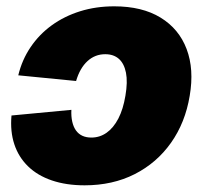

<svg xmlns="http://www.w3.org/2000/svg" viewBox="-20 -564 635 595"><path d="M242.2 10.3Q185.1 10.3 140.6 -4.9Q96.2 -20 66.9 -48.6Q37.6 -77.1 24.4 -116.9Q11.2 -156.7 15.6 -206.1L201.2 -223.6Q200.2 -203.1 203.9 -187Q207.5 -170.9 215.3 -159.9Q223.1 -148.9 235.1 -143.3Q247.1 -137.7 263.2 -137.7Q289.1 -137.7 310.3 -152.6Q331.5 -167.5 346.7 -196.5Q361.8 -225.6 368.7 -267.6Q376 -310.1 370.4 -338.6Q364.7 -367.2 348.4 -381.6Q332 -396 306.2 -396Q290 -396 276.4 -390.6Q262.7 -385.3 251 -374.5Q239.3 -363.8 230.5 -348.4Q221.7 -333 215.8 -313L36.6 -330.6Q48.3 -378.9 75 -418.2Q101.6 -457.5 140.4 -485.6Q179.2 -513.7 228.3 -529.1Q277.3 -544.4 334 -544.4Q420.4 -544.4 477.5 -509.5Q534.7 -474.6 558.3 -412.1Q582 -349.6 567.9 -267.1Q554.2 -184.1 510 -121.6Q465.8 -59.1 397.5 -24.4Q329.1 10.3 242.2 10.3Z"/></svg>

Font: Inter 20pt Black
Style: Italic
Weight: 900
Italic angle: -9.3988°
Version: Version 4.001;git-66647c0bb